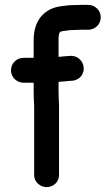

<svg xmlns="http://www.w3.org/2000/svg" viewBox="-20 -742 457 787"><path d="M171.5 25C198.3 25 222 4.2 222 -24.1V-309.4C220.9 -333.3 220 -348.4 220 -370.9V-406.6C232.3 -407.4 248.3 -408.4 262.2 -410.2L274.5 -411C289.8 -411.7 304.2 -419 312.8 -430.4C338.3 -463.8 314 -513 271.5 -513C270.2 -513 270.3 -513 269.5 -513L252.7 -511.9C243.5 -511.3 233.5 -509.8 220 -508.9V-578.5C220 -610.3 226.4 -612 231.9 -613.5C251.4 -616.1 263.4 -619 281.5 -619C290.7 -618.8 300.2 -620 309.5 -620H341.5C368.5 -620 393 -641.4 393 -671C393 -700.6 368.5 -722 341.5 -722H309.5C299.4 -722 291.5 -721.8 279.2 -721C261.7 -720.8 242.3 -718.2 231.5 -716.7C157.6 -707.4 118 -654.5 118 -578.5V-505H76.5C49.5 -505 25 -483.6 25 -454C25 -424.4 49.5 -403 76.5 -403H118V-370.8C118 -346.9 118.7 -331.9 120 -306.6V-24.1C120 5.9 146.3 25 171.5 25Z"/></svg>

Font: Take Off
Style: YouHoser
Weight: 400
Foundry: Cannot Into Space Fonts
Version: Version 0.89